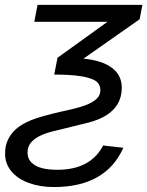

<svg xmlns="http://www.w3.org/2000/svg" viewBox="-61 -548 595 776"><path d="M437.5 49.3Q366.7 208 156.7 208Q101.6 208 56.2 191.7Q10.7 175.3 -14.9 144.5Q-40.5 113.8 -40.5 72.8Q-40.5 40.5 -28.3 15.6Q-16.1 -9.3 5.6 -28.1Q27.3 -46.9 65.4 -62.5Q103.5 -78.1 188 -97.2Q256.3 -111.8 284.9 -122.8Q313.5 -133.8 329.1 -148.2Q344.7 -162.6 344.7 -183.1Q344.7 -208 325.9 -220.7Q307.1 -233.4 265.6 -240Q224.1 -246.6 158.2 -246.6L171.4 -314.5L373.5 -460H77.6L90.8 -528.3H514.6L503.4 -470.2L276.4 -311Q352.1 -303.7 391.6 -273.7Q431.2 -243.7 431.2 -193.8Q431.2 -120.6 367.7 -81.5Q338.4 -63.5 297.1 -52.7Q255.9 -42 208.5 -30.8Q182.1 -24.4 154.1 -17.6Q126 -10.7 102.8 0Q79.6 10.7 64.9 27.3Q50.3 43.9 50.3 69.3Q50.3 101.6 80.3 119.9Q110.4 138.2 170.9 138.2Q304.7 138.2 356 40Z"/></svg>

Font: Liberation Sans
Style: Italic
Weight: 400
Italic angle: -12°
Designer: Steve Matteson
Foundry: Ascender Corporation
Version: Version 2.1.5